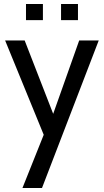

<svg xmlns="http://www.w3.org/2000/svg" viewBox="-20 -691 516 953"><path d="M91.5 242 197 -22 5.5 -490H102.5L244 -126L373 -490H470L188.5 242ZM283 -591V-671H367V-591ZM109 -591V-671H193V-591Z"/></svg>

Font: Cabin
Style: Regular
Weight: 400
Width: 4
Designer: Pablo Impallari
Foundry: Pablo Impallari. http://www.impallari.com Igino Marini. http://www.ikern.com
Version: Version 3.001